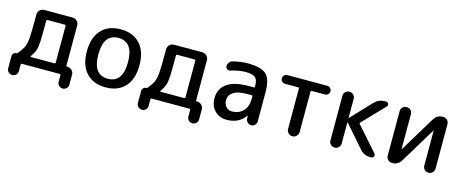

<svg xmlns="http://www.w3.org/2000/svg" viewBox="-40 -1068 4135 1727"><g transform="rotate(15 2028.0 -205.0)"><path d="M205 -87Q200 -80 208 -80H428Q437 -80 437 -88V-431Q437 -440 428 -440H266Q257 -440 257 -432Q257 -286 254.5 -237Q252 -188 242.5 -157.5Q233 -127 205 -87ZM37 70V-41Q37 -58 48.5 -69Q60 -80 76 -80Q82 -80 85 -84Q124 -132 136.5 -163Q149 -194 153 -244.5Q157 -295 157 -440V-463Q157 -486 174 -503Q191 -520 214 -520H480Q503 -520 520 -503Q537 -486 537 -463V-88Q537 -80 546 -80H550Q573 -80 590 -63Q607 -46 607 -23V70Q607 91 592.5 105.5Q578 120 557 120Q536 120 521.5 105.5Q507 91 507 70V9Q507 0 498 0H146Q137 0 137 9V70Q137 91 122.5 105.5Q108 120 87 120Q66 120 51.5 105.5Q37 91 37 70Z M1064 -260Q1064 -450 926 -450Q788 -450 788 -260Q788 -70 926 -70Q1064 -70 1064 -260ZM1106 -60.5Q1041 10 926 10Q811 10 746 -60.5Q681 -131 681 -260Q681 -389 746 -459.5Q811 -530 926 -530Q1041 -530 1106 -459.5Q1171 -389 1171 -260Q1171 -131 1106 -60.5Z M1413 -87Q1408 -80 1416 -80H1636Q1645 -80 1645 -88V-431Q1645 -440 1636 -440H1474Q1465 -440 1465 -432Q1465 -286 1462.5 -237Q1460 -188 1450.5 -157.5Q1441 -127 1413 -87ZM1245 70V-41Q1245 -58 1256.5 -69Q1268 -80 1284 -80Q1290 -80 1293 -84Q1332 -132 1344.5 -163Q1357 -194 1361 -244.5Q1365 -295 1365 -440V-463Q1365 -486 1382 -503Q1399 -520 1422 -520H1688Q1711 -520 1728 -503Q1745 -486 1745 -463V-88Q1745 -80 1754 -80H1758Q1781 -80 1798 -63Q1815 -46 1815 -23V70Q1815 91 1800.5 105.5Q1786 120 1765 120Q1744 120 1729.5 105.5Q1715 91 1715 70V9Q1715 0 1706 0H1354Q1345 0 1345 9V70Q1345 91 1330.5 105.5Q1316 120 1295 120Q1274 120 1259.5 105.5Q1245 91 1245 70Z M2169 -262Q2087 -262 2045.5 -234.5Q2004 -207 2004 -160Q2004 -123 2026 -99Q2048 -75 2079 -75Q2145 -75 2184.5 -116.5Q2224 -158 2224 -230V-254Q2224 -262 2215 -262ZM2054 10Q1986 10 1942.5 -34Q1899 -78 1899 -150Q1899 -238 1966 -286.5Q2033 -335 2169 -335H2215Q2224 -335 2224 -344V-355Q2224 -408 2199 -429Q2174 -450 2109 -450Q2051 -450 1971 -426Q1956 -421 1942.5 -430.5Q1929 -440 1929 -456Q1929 -476 1941 -492Q1953 -508 1972 -512Q2044 -530 2109 -530Q2235 -530 2282 -485Q2329 -440 2329 -320V-49Q2329 -29 2314.5 -14.5Q2300 0 2280 0Q2260 0 2245.5 -14.5Q2231 -29 2230 -49L2229 -74Q2229 -75 2228 -75Q2226 -75 2226 -74Q2168 10 2054 10Z M2478 -439Q2462 -439 2450 -450.5Q2438 -462 2438 -479Q2438 -496 2450 -508Q2462 -520 2478 -520H2850Q2866 -520 2878.5 -508Q2891 -496 2891 -479Q2891 -463 2879 -451Q2867 -439 2850 -439H2727Q2718 -439 2718 -430V-54Q2718 -32 2702 -16Q2686 0 2664 0Q2642 0 2626 -16Q2610 -32 2610 -54V-430Q2610 -439 2601 -439Z M3005 -52V-468Q3005 -490 3020 -505Q3035 -520 3057 -520Q3079 -520 3094.5 -505Q3110 -490 3110 -468V-291Q3110 -290 3111 -290L3113 -291L3291 -479Q3330 -520 3387 -520H3398Q3414 -520 3420.5 -505Q3427 -490 3416 -479L3221 -276Q3216 -271 3221 -264L3417 -42Q3428 -30 3421.5 -15Q3415 0 3398 0H3387Q3331 0 3293 -43L3113 -249Q3112 -250 3111 -250Q3110 -250 3110 -249V-52Q3110 -30 3094.5 -15Q3079 0 3057 0Q3035 0 3020 -15Q3005 -30 3005 -52Z M3593 0Q3570 0 3554 -16Q3538 -32 3538 -54V-468Q3538 -490 3553.5 -505Q3569 -520 3591 -520Q3613 -520 3628 -505Q3643 -490 3643 -468V-143L3644 -142H3645L3846 -474Q3875 -520 3929 -520Q3952 -520 3968 -504Q3984 -488 3984 -466V-52Q3984 -30 3968.5 -15Q3953 0 3931 0Q3909 0 3894 -15Q3879 -30 3879 -52V-377L3878 -378H3877L3676 -46Q3647 0 3593 0Z"/></g></svg>

Font: Rounded Mplus 1c Medium
Style: Regular
Weight: 500
Version: Version 1.059.20150529